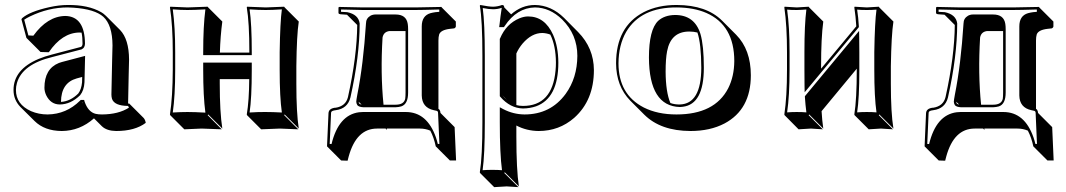

<svg xmlns="http://www.w3.org/2000/svg" viewBox="-20 -459 4276 770"><path d="M224.6 -50.3Q262.2 -52.7 293.9 -84Q306.2 -100.1 309.1 -128.9L309.6 -150.4L287.6 -144.5Q225.1 -127 224.6 -50.3ZM307.1 -328.1Q302.2 -328.6 298.3 -328.6Q229 -327.6 175.8 -249.5L142.6 -250.5L85.9 -307.1L65.9 -381.8L68.8 -386.2Q99.1 -412.6 177.7 -430.2Q217.8 -439 251 -439Q334 -439.9 385.7 -410.2Q395 -404.8 400.9 -398.9Q403.3 -396.5 405.3 -395L461.4 -338.9Q497.1 -301.8 497.6 -220.2Q497.6 -215.8 496.1 -159.7Q494.1 -72.8 493.7 -43.9H498L499.5 -42.5L556.2 14.2Q562.5 21.5 564.5 33.7Q521 66.4 445.8 66.4Q408.2 65.9 388.7 47.4L356.9 15.6Q300.3 65.9 227.5 66.4Q158.7 65.9 118.7 26.4L62 -29.8Q34.2 -58.6 34.2 -98.1Q34.2 -180.2 134.8 -222.7Q159.7 -232.9 188 -240.2L305.2 -271Q310.5 -274.4 311 -283.2Q311 -309.6 307.1 -328.1ZM311 -44.9Q310.1 -47.4 310.1 -47.9H308.1ZM426.8 -80.1Q426.8 -98.1 429.7 -217.8Q431.2 -272.5 431.2 -276.9Q430.7 -358.4 394.5 -391.6Q359.9 -422.4 273.9 -428.2Q261.2 -429.2 251 -429.2Q174.8 -429.2 100.1 -393.1Q85 -385.7 77.1 -379.9L93.8 -316.9L113.8 -315.9Q170.4 -394 242.2 -395Q320.3 -393.1 320.8 -283.2Q319.8 -266.6 308.1 -261.7V-261.2L190.4 -230.5Q69.3 -201.2 47.9 -126Q43.9 -111.8 43.9 -98.1Q43.9 -40.5 104.5 -13.2Q135.3 0 170.9 0Q246.1 -1 300.8 -55.2L303.7 -58.1H317.4L319.3 -51.3Q333.5 -9.8 363.8 -2.4Q374.5 0 389.2 0Q455.6 -0.5 497.1 -27.3Q495.6 -31.2 493.7 -34.2Q438.5 -34.7 429.2 -62.5Q426.8 -70.8 426.8 -80.1ZM321.3 -234.9 318.8 -128.9Q316.9 -96.2 301.3 -77.1Q263.7 -40.5 220.2 -40Q183.1 -40 165 -77.6Q158.2 -92.8 158.2 -106.9Q158.2 -183.1 216.3 -206.5Q222.7 -209 228.5 -210.4Z M1168.5 -193.4V-122.6Q1168.5 -6.3 1178.2 56.6L1121.6 0L1119.6 2.9L1176.3 59.6Q1174.8 59.6 1102.5 56.6Q1102.5 56.6 1027.3 59.6L970.7 2.9L969.7 0Q979 -55.7 979.5 -141.6H861.3V-123.5Q861.3 -10.3 871.6 56.6L814.9 0L813 2.9L869.1 59.6Q867.7 59.6 788.6 56.6Q788.6 56.6 719.2 59.6L662.6 2.9L661.6 0Q672.4 -70.3 672.9 -180.2V-249Q672.9 -356.4 661.6 -429.2L662.6 -432.1Q664.1 -432.1 731.9 -429.2Q731.9 -429.2 813 -432.1L814.9 -429.2L871.6 -372.6Q863.8 -314.5 861.8 -248H980V-250Q980 -369.1 969.7 -429.2L970.7 -432.1Q972.2 -432.1 1045.9 -429.2Q1045.9 -429.2 1119.6 -432.1L1121.6 -429.2L1178.2 -372.6Q1169.9 -318.4 1168.5 -193.4ZM805.7 -248 804.7 -249V-248ZM1101.6 -250Q1103.5 -372.1 1110.4 -421.4Q1072.3 -418.9 1045.9 -418.9Q1017.6 -418.9 981 -421.4Q989.7 -362.3 989.7 -250V-237.8H794.9V-249Q794.9 -354 803.7 -421.4Q759.3 -418.9 731.9 -418.9Q704.6 -418.9 672.9 -421.4Q682.6 -350.6 682.6 -249V-180.2Q682.6 -74.2 672.9 -7.8Q705.6 -9.8 731.9 -9.8Q760.7 -9.8 803.7 -7.3Q794.9 -72.3 794.9 -180.2V-208H989.7V-179.2Q989.7 -65.4 981 -7.8Q1018.6 -10.3 1045.9 -9.8Q1073.7 -9.8 1110.4 -7.8Q1101.6 -68.8 1101.6 -179.2Z M1418.5 -50.8Q1418.9 -45.4 1421.4 -43Q1425.3 -40.5 1430.2 -39.6ZM1492.2 56.6Q1409.2 56.6 1378.4 168.5Q1376 177.2 1374 185.5L1348.1 184.6L1291.5 127.9L1297.4 -4.9Q1298.3 -23.4 1322.8 -26.9Q1324.7 -26.9 1325.7 -26.9Q1366.7 -33.2 1375.5 -69.8Q1411.6 -232.9 1412.6 -358.9L1371.6 -399.9L1344.7 -401.9Q1340.3 -402.8 1338.9 -403.8Q1337.9 -405.8 1337.4 -407.2V-429.2L1340.8 -431.2Q1341.3 -431.2 1435.5 -429.2H1644.5L1750.5 -431.2L1751.5 -429.2L1808.1 -372.6V-352.5Q1806.6 -347.2 1801.3 -345.2L1784.2 -343.3Q1747.6 -338.9 1741.2 -320.8Q1738.3 -311 1738.3 -296.4V-22.5Q1740.7 -20.5 1742.2 -19.5Q1746.1 -14.2 1746.6 -5.9L1803.2 50.8L1809.1 184.6H1784.2L1727.5 127.9Q1720.2 92.8 1705.6 64.9Q1686 56.6 1664.1 56.6H1531.2Q1531.7 60.5 1531.7 62L1526.4 56.6ZM1606.4 -334.5H1542Q1518.6 -331.5 1514.2 -308.6Q1505.4 -164.1 1518.1 -39.1H1566.4Q1599.6 -39.1 1605 -62.5Q1606.4 -71.8 1606.4 -87.9ZM1435.5 -9.8H1607.4Q1692.9 -9.8 1728.5 92.8Q1732.9 105.5 1735.8 118.2H1742.2L1736.8 -5.9Q1736.8 -13.2 1731 -14.6Q1727.1 -15.6 1719.7 -17.1Q1672.4 -27.3 1671.4 -76.2V-353Q1671.4 -396 1706.5 -406.2Q1715.8 -408.7 1726.6 -410.2L1741.7 -411.6V-420.9Q1673.8 -418.9 1644.5 -418.9H1435.5Q1420.9 -418.9 1347.7 -420.9V-411.6L1372.6 -410.2Q1417.5 -400.9 1422.4 -365.2Q1422.4 -233.9 1385.3 -67.9Q1374 -23.4 1326.7 -17.1Q1309.6 -15.1 1308.1 -8.8Q1307.6 -6.3 1307.6 -4.4L1302.2 118.2L1309.6 118.7Q1337.9 2 1419.9 -8.8Q1428.2 -9.8 1435.5 -9.8ZM1408.7 -50.8Q1408.7 -56.6 1413.1 -80.1Q1437 -199.7 1447.8 -365.7Q1447.8 -365.7 1447.8 -365.2Q1447.8 -385.3 1465.8 -396Q1475.1 -400.9 1485.4 -400.9H1566.4Q1609.4 -400.9 1615.2 -363.3Q1616.7 -354 1616.7 -341.8V-87.9Q1616.7 -41 1588.9 -32.2Q1578.6 -29.3 1566.4 -28.8H1437.5Q1419.4 -29.8 1413.1 -37.1Q1409.2 -43.5 1408.7 -50.8Z M1914.6 32.2V-234.9Q1914.6 -379.9 1904.3 -436L1906.2 -439Q1940.9 -432.1 1957.5 -432.1Q1976.6 -432.6 1993.2 -439Q1997.6 -438.5 2000 -437Q2002 -433.6 2002.4 -429.2L2029.8 -401.4Q2071.8 -439 2125.5 -439Q2190.4 -438 2242.2 -387.2L2298.3 -330.6Q2361.3 -266.6 2361.8 -178.2Q2361.8 -56.6 2282.7 13.7Q2222.2 66.4 2140.1 66.4Q2091.8 65.9 2050.8 44.4V88.4Q2050.8 221.2 2061 288.6L2004.4 231.9L2002.4 234.9L2059.1 291.5Q2059.1 291.5 2013.2 288.6Q2011.7 288.6 2010.7 288.6L1961.9 291.5L1905.3 234.9L1904.3 231.9Q1914.6 168.5 1914.6 32.2ZM2187 -320.3Q2171.4 -326.2 2154.8 -326.7Q2112.3 -326.7 2075.7 -284.2Q2060.1 -265.6 2050.8 -244.6V-37.6Q2063.5 -34.2 2077.1 -34.2Q2195.3 -34.2 2208 -176.8Q2209.5 -192.4 2209.5 -208Q2209 -275.4 2187 -320.3ZM2013.2 -58.1 1994.1 -77.1Q1999 -71.3 2003.4 -66.9Q2008.8 -61.5 2013.2 -58.1ZM1924.3 32.2Q1924.3 161.1 1915.5 223.6Q1932.6 222.2 1954.1 222.2Q1976.1 222.2 1993.2 223.6Q1984.4 157.2 1984.4 32.2V-28.8L1999 -21Q2038.6 -0.5 2083.5 0Q2188 0 2248.5 -82.5Q2294.9 -146.5 2295.4 -234.9Q2295.4 -320.3 2234.4 -380.9Q2185.1 -428.7 2125.5 -429.2Q2052.7 -427.7 2003.9 -354.5L2001 -350.1H1981.9L1983.4 -361.3Q1986.8 -392.6 1992.2 -427.7Q1975.6 -421.9 1957.5 -421.9Q1940.4 -421.9 1916 -426.8Q1924.3 -365.7 1924.3 -234.9ZM1984.4 -303.2 1985.4 -304.7Q2009.8 -363.3 2063.5 -385.7Q2081.5 -393.1 2098.1 -393.1Q2165 -393.1 2198.2 -319.3Q2218.8 -272.5 2219.2 -208Q2219.2 -65.4 2129.9 -32.7Q2106 -24.4 2077.1 -23.9Q2025.9 -25.4 1986.8 -70.3L1984.4 -73.2Z M2450.7 -205.1Q2450.7 -352.1 2561.5 -410.2Q2618.7 -439.5 2694.8 -439Q2813 -438.5 2875.5 -376.5L2932.1 -319.8Q2991.2 -259.8 2991.2 -157.2Q2991.2 -20 2885.7 36.1Q2828.1 66.4 2749 66.4Q2629.4 65.9 2564 1L2507.8 -55.2Q2451.2 -113.3 2450.7 -205.1ZM2744.1 -332.5Q2670.4 -332.5 2655.3 -253.4Q2649.4 -223.1 2649.4 -171.4Q2649.9 -89.8 2668.5 -45.9Q2685.5 -39.6 2706.5 -40Q2792 -42.5 2792.5 -187Q2792 -284.7 2776.9 -328.6Q2761.7 -332.5 2744.1 -332.5ZM2687.5 -398.9Q2765.6 -398.9 2789.1 -322.8Q2802.7 -276.4 2802.7 -187Q2802.7 -41 2718.3 -30.8Q2711.9 -30.3 2706.5 -29.8Q2583.5 -33.2 2582.5 -228Q2582.5 -339.8 2619.6 -375.5Q2645 -398.4 2687.5 -398.9ZM2460.4 -205.1Q2460.4 -80.1 2562 -27.8Q2617.2 0 2692.9 0Q2846.2 0 2900.4 -105Q2924.3 -152.3 2924.8 -213.9Q2924.8 -357.9 2812.5 -407.2Q2762.7 -428.7 2694.8 -429.2Q2549.8 -430.2 2491.2 -331.1Q2460.9 -278.3 2460.4 -205.1Z M3416 -183.6 3274.9 -13.2Q3276.9 22.9 3281.7 56.6L3225.1 0L3223.1 2.9L3279.8 59.6Q3277.8 59.6 3231.9 56.6Q3231.9 56.6 3182.6 59.6L3126.5 2.9L3125.5 0Q3136.2 -70.3 3136.2 -180.2V-249Q3136.2 -356.4 3125.5 -429.2L3126.5 -432.1Q3128.4 -432.1 3175.3 -429.2Q3175.3 -429.2 3223.1 -432.1L3225.1 -429.2L3281.7 -372.6Q3272.9 -307.1 3272.9 -193.4V-183.6L3414.1 -353.5Q3411.6 -394 3406.2 -429.2L3407.2 -432.1Q3409.2 -432.1 3456.1 -429.2Q3456.1 -429.2 3504.4 -432.1L3506.3 -429.2L3563 -372.6Q3554.7 -318.8 3552.7 -193.4V-122.6Q3552.7 -6.3 3563 56.6L3506.3 0L3504.4 2.9L3561 59.6Q3559.1 59.6 3512.7 56.6Q3512.7 56.6 3463.9 59.6L3407.2 2.9L3406.2 0Q3416 -61 3416 -179.2ZM3206.1 -250Q3206.1 -360.4 3213.9 -420.9Q3196.8 -419.4 3175.3 -418.9Q3152.8 -418.9 3136.7 -420.4Q3146.5 -350.6 3146.5 -249V-180.2Q3146.5 -74.7 3136.7 -8.3Q3154.3 -9.8 3175.3 -9.8Q3197.8 -9.8 3213.9 -8.3Q3210 -38.6 3208 -69.3V-73.2L3425.3 -335L3425.8 -307.6Q3426.3 -281.7 3426.3 -250V-179.2Q3426.3 -65.4 3417.5 -8.3Q3434.1 -9.8 3456.3 -9.8Q3478.5 -9.8 3495.1 -8.3Q3486.3 -69.3 3486.3 -179.2V-250Q3488.3 -371.6 3495.1 -420.4Q3477.5 -418.9 3456.1 -418.9Q3433.6 -418.9 3417.5 -420.4Q3422.4 -388.2 3424.3 -354V-350.1L3207 -88.9L3206.5 -115.7Q3206.1 -142.1 3206.1 -180.2Z M3814.9 -50.8Q3815.4 -45.4 3817.9 -43Q3821.8 -40.5 3826.7 -39.6ZM3888.7 56.6Q3805.7 56.6 3774.9 168.5Q3772.5 177.2 3770.5 185.5L3744.6 184.6L3688 127.9L3693.8 -4.9Q3694.8 -23.4 3719.2 -26.9Q3721.2 -26.9 3722.2 -26.9Q3763.2 -33.2 3772 -69.8Q3808.1 -232.9 3809.1 -358.9L3768.1 -399.9L3741.2 -401.9Q3736.8 -402.8 3735.4 -403.8Q3734.4 -405.8 3733.9 -407.2V-429.2L3737.3 -431.2Q3737.8 -431.2 3832 -429.2H4041L4147 -431.2L4147.9 -429.2L4204.6 -372.6V-352.5Q4203.1 -347.2 4197.8 -345.2L4180.7 -343.3Q4144 -338.9 4137.7 -320.8Q4134.8 -311 4134.8 -296.4V-22.5Q4137.2 -20.5 4138.7 -19.5Q4142.6 -14.2 4143.1 -5.9L4199.7 50.8L4205.6 184.6H4180.7L4124 127.9Q4116.7 92.8 4102.1 64.9Q4082.5 56.6 4060.5 56.6H3927.7Q3928.2 60.5 3928.2 62L3922.9 56.6ZM4002.9 -334.5H3938.5Q3915 -331.5 3910.6 -308.6Q3901.9 -164.1 3914.6 -39.1H3962.9Q3996.1 -39.1 4001.5 -62.5Q4002.9 -71.8 4002.9 -87.9ZM3832 -9.8H4003.9Q4089.4 -9.8 4125 92.8Q4129.4 105.5 4132.3 118.2H4138.7L4133.3 -5.9Q4133.3 -13.2 4127.4 -14.6Q4123.5 -15.6 4116.2 -17.1Q4068.8 -27.3 4067.9 -76.2V-353Q4067.9 -396 4103 -406.2Q4112.3 -408.7 4123 -410.2L4138.2 -411.6V-420.9Q4070.3 -418.9 4041 -418.9H3832Q3817.4 -418.9 3744.1 -420.9V-411.6L3769 -410.2Q3814 -400.9 3818.8 -365.2Q3818.8 -233.9 3781.7 -67.9Q3770.5 -23.4 3723.1 -17.1Q3706.1 -15.1 3704.6 -8.8Q3704.1 -6.3 3704.1 -4.4L3698.7 118.2L3706.1 118.7Q3734.4 2 3816.4 -8.8Q3824.7 -9.8 3832 -9.8ZM3805.2 -50.8Q3805.2 -56.6 3809.6 -80.1Q3833.5 -199.7 3844.2 -365.7Q3844.2 -365.7 3844.2 -365.2Q3844.2 -385.3 3862.3 -396Q3871.6 -400.9 3881.8 -400.9H3962.9Q4005.9 -400.9 4011.7 -363.3Q4013.2 -354 4013.2 -341.8V-87.9Q4013.2 -41 3985.4 -32.2Q3975.1 -29.3 3962.9 -28.8H3834Q3815.9 -29.8 3809.6 -37.1Q3805.7 -43.5 3805.2 -50.8Z"/></svg>

Font: Linux Biolinum Shadow O
Style: Bold
Weight: 700
Designer: Philipp H. Poll
Foundry: Philipp H. Poll
Version: Version 0.9.2